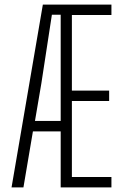

<svg xmlns="http://www.w3.org/2000/svg" viewBox="-20 -820 540 840"><path d="M30.5 0 167.5 -800H467.5V-754.5H294.5V-423.5H457.5V-378H294.5V-45.5H467.5V0H245.5V-245H124L82.5 0ZM133 -291H245.5V-755.5H207L161 -455.5Z"/></svg>

Font: Big Shoulders Text Thin ExtraLight
Style: Regular
Weight: 250
Version: Version 2.002